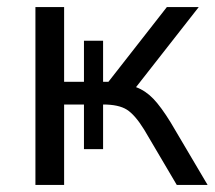

<svg xmlns="http://www.w3.org/2000/svg" viewBox="-20 -522 608 542"><path d="M80 0V-502H161V-291H217V-407H271V-291H286L451 -502H541L364 -276Q391 -266 413 -243Q435 -220 462 -176L566 0H479L387 -156Q361 -198 338 -212.5Q315 -227 271 -227V-101H217V-227H161V0Z"/></svg>

Font: Winston
Style: Regular
Weight: 400
Designer: Original fonts by Vernon Adams / Changes by Cristiano Sobral
Foundry: Original fonts by Vernon Adams / Changes by Cristiano Sobral
Version: Version 2.503;July 17, 2020;FontCreator 13.0.0.2655 64-bit